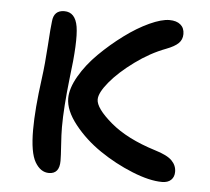

<svg xmlns="http://www.w3.org/2000/svg" viewBox="-43 -533 660 602"><g transform="rotate(5 287.0 -231.5)"><path d="M487.8 21Q448.2 21 393.3 -1.2Q338.4 -23.4 289.6 -56.6Q240.7 -89.8 206.3 -133.3Q171.9 -176.8 171.9 -214.8Q171.9 -246.1 194.3 -284.9Q216.8 -323.7 252 -358.4Q287.1 -393.1 326.9 -422.6Q366.7 -452.1 404.5 -469.5Q442.4 -486.8 466.8 -486.8Q489.3 -486.8 501.7 -476.3Q514.2 -465.8 514.2 -446.8Q514.2 -429.2 502.4 -417.7Q490.7 -406.2 463.9 -396Q415.5 -377.9 368.2 -343.3Q320.8 -308.6 292.5 -274.4Q264.2 -240.2 264.2 -219.2Q264.2 -191.9 315.9 -147.9Q367.7 -104 457 -76.2Q496.1 -64.5 511 -49.3Q525.9 -34.2 525.9 -14.2Q525.9 2 515.9 11.5Q505.9 21 487.8 21ZM131.8 23.9Q105.5 23.9 88.1 -5.6Q70.8 -35.2 70.8 -106.9Q70.8 -171.9 84 -269Q90.3 -315.4 94 -374.5Q97.7 -433.6 100.1 -450.2Q103 -485.8 136.2 -485.8Q170.9 -485.8 178.5 -440.7Q186 -395.5 170.9 -277.8Q160.2 -184.6 160.2 -123Q160.2 -100.6 162.6 -66.4Q165 -32.2 165 -17.1Q165 23.9 131.8 23.9Z"/></g></svg>

Font: Shantell Sans Bouncy
Style: Regular
Weight: 400
Designer: Stephen Nixon, Anya Danilova, Shantell Martin
Foundry: Arrow Type
Version: Version 1.006;[9816181b4]